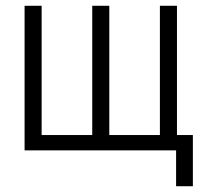

<svg xmlns="http://www.w3.org/2000/svg" viewBox="-20 -520 722 664"><path d="M65 -500H124V-53H299V-500H358V-53H533V-500H592V-53H647V124H589V0H65Z"/></svg>

Font: Titillium Web[RUS by Daymarius]
Style: Regular
Weight: 300
Designer: Cyrillization by Daymarius
Foundry: Cyrillization by Daymarius
Version: Version 1.002 September 12, 2018